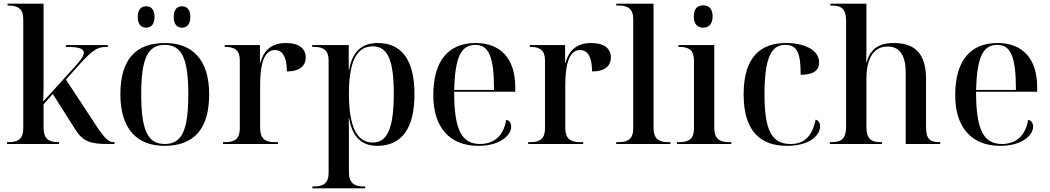

<svg xmlns="http://www.w3.org/2000/svg" viewBox="-20 -780 5686 1040"><path d="M18 0H300V-10H295C244 -10 216 -29 216 -87V-215L266 -271L387 -80C428 -15 467 0 564 0H600V-10H597C574 -10 555 -17 500 -101L337 -349L416 -437C492 -520 514 -526 564 -526V-536H337V-526C404 -526 434 -518 434 -495C434 -479 420 -456 390 -424L214 -230C216 -268 216 -304 216 -341V-760H21V-750H27C77 -750 106 -732 106 -677V-84C106 -28 78 -10 27 -10H18Z M966 -630C990 -630 1011 -646 1011 -688C1011 -731 990 -746 966 -746C941 -746 921 -731 921 -688C921 -646 941 -630 966 -630ZM772 -630C796 -630 817 -646 817 -688C817 -731 796 -746 772 -746C747 -746 726 -731 726 -688C726 -646 747 -630 772 -630ZM871 10C1030 10 1113 -81 1113 -269C1113 -457 1022 -547 874 -547C714 -547 632 -457 632 -269C632 -81 723 10 871 10ZM873 0C780 0 745 -74 745 -269C745 -463 780 -537 872 -537C965 -537 1000 -463 1000 -269C1000 -74 965 0 873 0Z M1188 0H1486V-10H1468C1417 -10 1389 -29 1389 -87V-317C1389 -406 1401 -509 1469 -509C1504 -509 1534 -481 1534 -393C1604 -393 1636 -424 1636 -469C1636 -518 1598 -547 1530 -547C1439 -547 1406 -495 1390 -440H1388V-536H1197V-526H1200C1251 -526 1279 -508 1279 -453V-84C1279 -28 1251 -10 1200 -10H1188Z M1672 240H1958V230H1949C1899 230 1870 211 1870 153V-30C1870 -66 1870 -105 1869 -140H1871C1888 -37 1940 10 2023 10C2155 10 2225 -83 2225 -269C2225 -455 2156 -547 2026 -547C1939 -547 1888 -500 1871 -401H1869V-536H1671V-526H1681C1732 -526 1760 -508 1760 -453V156C1760 212 1732 230 1681 230H1672ZM1999 -8C1913 -8 1870 -94 1870 -273C1870 -442 1910 -529 1999 -529C2080 -529 2113 -454 2113 -274C2113 -86 2079 -8 1999 -8Z M2571 10C2691 10 2749 -49 2749 -94C2749 -111 2741 -127 2722 -131C2708 -42 2653 0 2580 0C2479 0 2440 -80 2440 -283H2771V-307C2771 -466 2689 -547 2556 -547C2410 -547 2327 -452 2327 -264C2327 -91 2415 10 2571 10ZM2656 -293H2440C2445 -470 2477 -537 2555 -537C2629 -537 2656 -470 2656 -293Z M2841 0H3139V-10H3121C3070 -10 3042 -29 3042 -87V-317C3042 -406 3054 -509 3122 -509C3157 -509 3187 -481 3187 -393C3257 -393 3289 -424 3289 -469C3289 -518 3251 -547 3183 -547C3092 -547 3059 -495 3043 -440H3041V-536H2850V-526H2853C2904 -526 2932 -508 2932 -453V-84C2932 -28 2904 -10 2853 -10H2841Z M3318 0H3611V-10H3599C3548 -10 3520 -29 3520 -87V-760H3318V-750H3331C3381 -750 3410 -732 3410 -677V-84C3410 -28 3382 -10 3331 -10H3318Z M3789 -630C3817 -630 3840 -648 3840 -691C3840 -735 3817 -751 3789 -751C3760 -751 3738 -735 3738 -691C3738 -648 3760 -630 3789 -630ZM3647 0H3941V-10H3928C3877 -10 3849 -29 3849 -87V-536H3655V-526H3660C3711 -526 3739 -508 3739 -453V-84C3739 -28 3711 -10 3660 -10H3647Z M4243 10C4364 10 4422 -46 4422 -95C4422 -115 4413 -128 4398 -132C4377 -32 4329 0 4262 0C4161 0 4121 -73 4121 -268C4121 -480 4163 -537 4234 -537C4300 -537 4317 -489 4317 -375C4387 -375 4417 -399 4417 -442C4417 -512 4332 -547 4238 -547C4106 -547 4008 -478 4008 -269C4008 -65 4103 10 4243 10Z M4475 0H4757V-10H4750C4698 -10 4673 -28 4673 -95V-351C4673 -444 4700 -528 4788 -528C4859 -528 4886 -472 4886 -385V0H5073V-10H5069C5015 -10 4996 -28 4996 -96V-352C4996 -488 4938 -547 4821 -547C4767 -547 4700 -535 4674 -443H4672C4673 -482 4673 -520 4673 -558V-760H4478V-750H4485C4537 -750 4563 -732 4563 -668V-95C4563 -28 4537 -10 4484 -10H4475Z M5398 10C5518 10 5576 -49 5576 -94C5576 -111 5568 -127 5549 -131C5535 -42 5480 0 5407 0C5306 0 5267 -80 5267 -283H5598V-307C5598 -466 5516 -547 5383 -547C5237 -547 5154 -452 5154 -264C5154 -91 5242 10 5398 10ZM5483 -293H5267C5272 -470 5304 -537 5382 -537C5456 -537 5483 -470 5483 -293Z"/></svg>

Font: Noto Serif Display Medium
Style: Regular
Weight: 500
Designer: Monotype Design Team
Foundry: Monotype Imaging Inc.
Version: Version 2.009